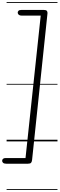

<svg xmlns="http://www.w3.org/2000/svg" viewBox="-68 -1349 568 1832"><path d="M-9 213Q-29 213 -38.2 204.8Q-47.5 196.5 -47.5 185.5Q-47.5 174.5 -39.5 166.8Q-31.5 159 -14.5 159H175.5L320.5 -1200H139Q120.5 -1200 111.2 -1208Q102 -1216 101 -1227Q100.5 -1237.5 108.2 -1245.8Q116 -1254 134 -1254H352.5Q372 -1254 379.2 -1245.2Q386.5 -1236.5 385 -1221L238 178Q236 195 228.5 204Q221 213 199 213ZM-9 213Q-29 213 -38.2 204.8Q-47.5 196.5 -47.5 185.5Q-47.5 174.5 -39.5 166.8Q-31.5 159 -14.5 159H175.5L320.5 -1200H139Q120.5 -1200 111.2 -1208Q102 -1216 101 -1227Q100.5 -1237.5 108.2 -1245.8Q116 -1254 134 -1254H352.5Q372 -1254 379.2 -1245.2Q386.5 -1236.5 385 -1221L238 178Q236 195 228.5 204Q221 213 199 213ZM-5 455H480.5V463H-5ZM-5 -16H480.5V0H-5ZM-5 -549H480.5V-541H-5ZM-5 -1329H480.5V-1321H-5Z"/></svg>

Font: Edu SA Dotted Guide
Style: Regular
Weight: 400
Designer: Tina and Corey Anderson, Eben Sorkin, Mirko Velimirovic
Foundry: Google for Education
Version: Version 2.000